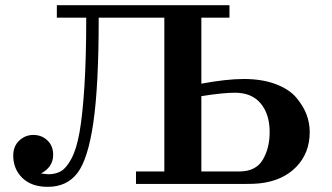

<svg xmlns="http://www.w3.org/2000/svg" viewBox="-20 -706 1274 737"><path d="M30.8 -108.9Q30.8 -145 54 -166.5Q77.1 -188 107.9 -188Q140.1 -188 162.1 -167Q184.1 -146 184.1 -111.8Q184.1 -64.9 137.2 -40Q164.1 -37.1 165 -37.1Q193.8 -37.1 214.4 -49.1Q234.9 -61 254.4 -97.4Q273.9 -133.8 285.4 -199Q296.9 -264.2 304 -374Q311 -483.9 311 -638.2H198.2V-686H860.8V-638.2H752.9V-384.8Q849.1 -402.8 916 -402.8Q985.8 -402.8 1037.8 -383.3Q1089.8 -363.8 1116.9 -331.8Q1144 -299.8 1156.5 -266.8Q1168.9 -233.9 1168.9 -199.2Q1168.9 -118.2 1116.5 -64.7Q1064 -11.2 975.1 -2Q958 0 922.9 0H502V-47.9H610.8V-638.2H358.9Q358.9 -377 338.4 -236.1Q317.9 -95.2 277.3 -42Q236.8 11.2 163.1 11.2Q101.1 11.2 65.9 -22.9Q30.8 -57.1 30.8 -108.9ZM752.9 -47.9H898.9Q961.9 -47.9 988.5 -92.5Q1015.1 -137.2 1015.1 -199.2Q1015.1 -267.1 981 -308.6Q946.8 -350.1 881.8 -350.1Q835 -350.1 752.9 -336.9Z"/></svg>

Font: CMU Serif
Style: Bold
Weight: 700
Version: Version 0.7.0